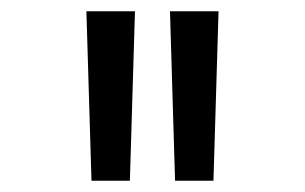

<svg xmlns="http://www.w3.org/2000/svg" viewBox="-20 -790 540 340"><path d="M142 -470 133 -770H219L210 -470ZM290 -470 281 -770H367L358 -470Z"/></svg>

Font: M PLUS Code Latin
Style: Regular
Weight: 400
Designer: Coji Morishita
Foundry: UNDERFOREST DESIGN
Version: Version 1.002; ttfautohint (v1.8.3)